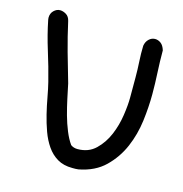

<svg xmlns="http://www.w3.org/2000/svg" viewBox="-92 -665 731 765"><g transform="rotate(15 273.5 -282.5)"><path d="M27.3 -531.2Q26.4 -534.2 26.4 -539.1Q26.4 -557.6 38.1 -568.8Q49.8 -580.1 63.5 -580.1Q76.2 -580.1 88.9 -572.3Q101.6 -564.5 105.5 -546.9Q119.1 -485.4 135.3 -427.2Q151.4 -369.1 169.9 -306.6Q175.8 -278.3 182.6 -246.1Q189.5 -213.9 198.2 -182.1Q207 -150.4 218.8 -121.6Q230.5 -92.8 245.1 -72.3Q256.8 -63.5 273.4 -63.5Q318.4 -63.5 347.7 -91.8Q377 -120.1 393.6 -159.7Q410.2 -199.2 416.5 -242.2Q422.9 -285.2 422.9 -314.5V-399.4Q422.9 -431.6 420.9 -464.4Q418.9 -497.1 419.9 -529.3Q422.9 -546.9 434.1 -557.1Q445.3 -567.4 459 -567.4Q471.7 -567.4 482.9 -559.1Q494.1 -550.8 500 -531.2Q500 -485.4 502.4 -440.9Q504.9 -396.5 504.9 -351.6Q504.9 -299.8 497.6 -241.2Q490.2 -182.6 467.8 -130.4Q445.3 -78.1 404.8 -38.6Q364.3 1 297.9 13.7Q292 14.6 285.6 14.6Q279.3 14.6 272.5 14.6Q236.3 14.6 210.9 -0.5Q185.5 -15.6 168 -41Q150.4 -66.4 138.7 -98.6Q127 -130.9 118.7 -165Q110.4 -199.2 104.5 -231.9Q98.6 -264.6 91.8 -292Q77.1 -350.6 58.1 -411.1Q39.1 -471.7 27.3 -531.2Z"/></g></svg>

Font: Single Day
Style: Regular
Weight: 400
Designer: DXKorea
Foundry: DXKorea
Version: Version 1.00